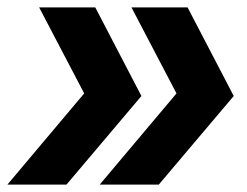

<svg xmlns="http://www.w3.org/2000/svg" viewBox="-48 -540 668 520"><path d="M222 -40 430 -287 308 -520H460L585 -280L382 -40ZM-28 -40 180 -287 58 -520H210L335 -280L132 -40Z"/></svg>

Font: JetBrains Mono ExtraBold
Style: Italic
Weight: 800
Italic angle: -9°
Monospace: yes
Designer: Philipp Nurullin, Konstantin Bulenkov
Foundry: JetBrains
Version: Version 2.305; ttfautohint (v1.8.4.7-5d5b)